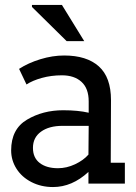

<svg xmlns="http://www.w3.org/2000/svg" viewBox="-20 -741 549 775"><path d="M320 -575H249L109 -713V-721H230ZM484 -84V0H337V-47Q271 14 194 14Q146 14 107 -6Q68 -26 46.5 -60Q25 -94 25 -134Q25 -220 89 -258Q153 -296 235 -296Q295 -296 338 -286V-332Q338 -384 309 -410.5Q280 -437 230 -437Q187 -437 149 -426.5Q111 -416 87 -400L57 -463Q94 -487 143 -502Q192 -517 239 -517Q330 -517 379 -473Q428 -429 428 -337L427 -84ZM337 -117 338 -233H232Q178 -233 145.5 -209.5Q113 -186 113 -144Q113 -104 140.5 -83Q168 -62 214 -62Q249 -62 283 -78Q317 -94 337 -117Z"/></svg>

Font: Arvo
Style: Regular
Weight: 400
Designer: Anton Koovit (Cyrillic Expansion: Cyreal)
Foundry: Anton Koovit, Yassin Baggar
Version: Version 3.000